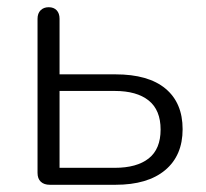

<svg xmlns="http://www.w3.org/2000/svg" viewBox="-20 -512 570 532"><path d="M84 -33V-460Q84 -475 92.5 -483.5Q101 -492 115 -492Q129 -492 137 -483.5Q145 -475 145 -460V-306H300Q391 -306 438.5 -266.5Q486 -227 486 -154Q486 -81 437.5 -40.5Q389 0 300 0H118Q102 0 93 -8.5Q84 -17 84 -33ZM425 -153Q425 -207 392 -233.5Q359 -260 298 -260H145V-47H298Q359 -47 392 -73Q425 -99 425 -153Z"/></svg>

Font: SN Pro Light
Style: Regular
Weight: 300
Designer: Tobias Whetton
Foundry: Supernotes
Version: Version 1.002